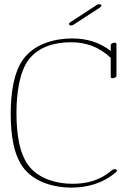

<svg xmlns="http://www.w3.org/2000/svg" viewBox="-20 -854 590 883"><path d="M307.1 -736.8C310.5 -736.8 314.5 -737.8 317.9 -740.2L440.9 -820.3C444.3 -822.8 446.3 -825.7 446.3 -828.1C446.3 -832.5 440.9 -834.5 436 -834.5C432.6 -834.5 428.2 -833.5 425.3 -831.5L302.2 -751C298.8 -748.5 296.9 -746.1 296.9 -743.7C296.9 -739.3 302.2 -736.8 307.1 -736.8ZM489.3 -647V-619.6C437 -660.2 377.9 -677.2 312.5 -677.2C237.8 -677.2 144 -656.2 89.4 -585C42.5 -523.4 29.3 -424.3 29.3 -330.6C29.3 -231.9 43 -135.3 93.3 -75.2C145.5 -13.2 234.4 8.8 306.2 8.8C377.4 8.8 451.2 -8.3 514.2 -63C516.6 -64.9 517.6 -67.4 517.6 -69.3C517.6 -79.1 500 -76.2 494.6 -71.3C439 -22.9 377.9 -8.8 312.5 -8.8C247.6 -8.8 165 -27.8 116.7 -85.9C69.3 -142.1 55.7 -236.8 55.7 -334.5C55.7 -427.2 70.3 -525.4 112.3 -580.1C159.2 -641.6 237.3 -659.7 306.2 -659.7C373 -659.7 434.1 -640.1 489.3 -587.9V-500.5C489.3 -496 493.1 -494.2 497.9 -494.2C505.6 -494.2 515.6 -498.9 515.6 -504.9V-651.4C515.6 -655.9 511.7 -657.7 506.9 -657.7C499.3 -657.7 489.3 -653 489.3 -647Z"/></svg>

Font: WireWyrm
Style: Light
Weight: 200
Version: Version 001.000